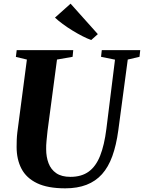

<svg xmlns="http://www.w3.org/2000/svg" viewBox="-20 -1016 784 1046"><path d="M676 -691.5 624.5 -306Q613.5 -225 592 -165.5Q570.5 -106 535.8 -67.2Q501 -28.5 451.2 -9.2Q401.5 10 335.5 10Q240 10 181.8 -18Q123.5 -46 97 -96.8Q70.5 -147.5 70.5 -215.5Q70.5 -234.5 71.2 -254.5Q72 -274.5 74.5 -295.5L126.5 -691.5L66.5 -706L71 -743H379L375.5 -706.5L290.5 -691.5L239 -303.5Q236 -275 233.5 -249.2Q231 -223.5 231.5 -203Q231.5 -161 244.5 -126.8Q257.5 -92.5 286.5 -72.5Q315.5 -52.5 363.5 -52.5Q424 -52.5 463.2 -81Q502.5 -109.5 525.5 -167.5Q548.5 -225.5 559.5 -313.5L606.5 -691L530.5 -706.5L534.5 -743H744L740 -706.5ZM477 -798Q455.5 -805.5 428.8 -819.2Q402 -833 374.2 -850Q346.5 -867 321.8 -885.2Q297 -903.5 279.5 -920L364.5 -996L513 -830Z"/></svg>

Font: Merriweather 72pt ExtraBold
Style: Italic
Weight: 800
Italic angle: -7.8°
Version: Version 2.101